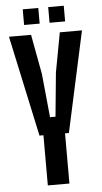

<svg xmlns="http://www.w3.org/2000/svg" viewBox="-62 -976 538 1014"><g transform="rotate(-5 207.0 -469.0)"><path d="M149.5 0V-266H128.5L13.5 -800H130.5L169.5 -590L192.5 -358H221.5L244 -590L283 -800H400.5L284.5 -266H264V0ZM233.5 -855V-938H316V-855ZM98.5 -855V-938H181V-855Z"/></g></svg>

Font: Big Shoulders Text Thin
Style: Bold
Weight: 700
Version: Version 2.002